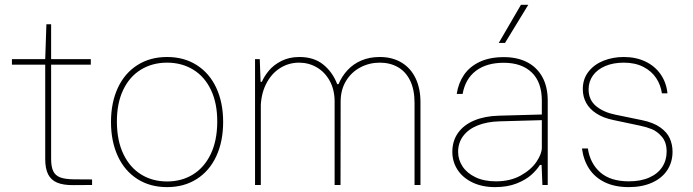

<svg xmlns="http://www.w3.org/2000/svg" viewBox="-20 -765 2865 794"><path d="M167 -106.9V-520.5L171.9 -664.6H191.4V-108.4Q191.4 -75.2 200.2 -57.1Q209 -39.1 228.8 -31.5Q248.5 -23.9 285.2 -23.4L360.8 -22.9V0L283.7 0.5Q241.7 1 216.3 -9.8Q190.9 -20.5 179 -44.2Q167 -67.9 167 -106.9ZM29.3 -520.5H355.5V-497.6H29.3Z M439 -260.7Q439 -340.8 467.3 -401.6Q495.6 -462.4 548.1 -495.8Q600.6 -529.3 670.9 -529.3V-505.9Q609.9 -505.9 562.5 -476.8Q515.1 -447.8 489 -392.3Q462.9 -336.9 463.4 -260.3Q463.9 -182.6 490.5 -127.4Q517.1 -72.3 563.7 -43.5Q610.4 -14.6 670.9 -14.6V8.8Q600.6 8.8 548.1 -24.7Q495.6 -58.1 467.3 -119.1Q439 -180.2 439 -260.7ZM878.4 -260.3Q878.9 -336.9 852.8 -392.3Q826.7 -447.8 779.3 -476.8Q731.9 -505.9 670.9 -505.9V-529.3Q741.2 -529.3 793.7 -495.8Q846.2 -462.4 874.5 -401.6Q902.8 -340.8 902.8 -260.7Q902.8 -180.2 874.5 -119.1Q846.2 -58.1 793.7 -24.7Q741.2 8.8 670.9 8.8V-14.6Q731.4 -14.6 778.1 -43.5Q824.7 -72.3 851.3 -127.4Q877.9 -182.6 878.4 -260.3Z M1058.1 -415 1058.6 -336.9V0H1034.7V-520.5H1054.2ZM1216.8 -505.9Q1172.9 -505.9 1136.7 -482.4Q1100.6 -459 1079.3 -415.5Q1058.1 -372.1 1058.1 -314.5L1056.2 -426.8H1063Q1073.2 -450.7 1092.8 -473.9Q1112.3 -497.1 1144.3 -513.2Q1176.3 -529.3 1218.3 -529.3Q1278.3 -529.3 1316.9 -498Q1355.5 -466.8 1374.5 -417H1379.9Q1394 -450.2 1417.5 -475.3Q1440.9 -500.5 1474.4 -514.9Q1507.8 -529.3 1550.8 -529.3Q1602.1 -529.3 1640.1 -506.6Q1678.2 -483.9 1698.5 -441.7Q1718.8 -399.4 1718.8 -342.8V0H1694.3V-339.8Q1694.3 -394.5 1676 -431.9Q1657.7 -469.2 1625.2 -487.5Q1592.8 -505.9 1550.3 -505.9Q1507.3 -505.9 1470.2 -486.3Q1433.1 -466.8 1410.9 -430.2Q1388.7 -393.6 1388.7 -344.7L1388.2 0H1363.8V-344.7Q1363.8 -393.6 1343.8 -430.2Q1323.7 -466.8 1290.3 -486.3Q1256.8 -505.9 1216.8 -505.9Z M1850.6 -136.7Q1850.6 -183.1 1874.8 -216.3Q1898.9 -249.5 1942.4 -267.3Q1985.8 -285.2 2043 -286.6L2220.7 -291.5V-348.1Q2220.7 -425.3 2179 -465.3Q2137.2 -505.4 2063 -505.4Q1992.2 -505.4 1948.2 -472.2Q1904.3 -439 1893.1 -376.5H1868.7Q1875.5 -421.4 1898.9 -455.6Q1922.4 -489.7 1963.9 -509.3Q2005.4 -528.8 2063.5 -528.8Q2118.7 -528.8 2159.4 -508.1Q2200.2 -487.3 2222.7 -446.8Q2245.1 -406.2 2245.1 -348.6V0H2223.1L2219.7 -83H2212.9Q2200.2 -62.5 2177 -41.7Q2153.8 -21 2116 -6.1Q2078.1 8.8 2027.3 8.8Q1974.1 8.8 1933.8 -10.5Q1893.6 -29.8 1872.1 -63Q1850.6 -96.2 1850.6 -136.7ZM2220.7 -154.3V-268.1L2044.9 -263.2Q1993.7 -261.7 1955.3 -246.3Q1917 -231 1895.8 -202.9Q1874.5 -174.8 1874.5 -136.7Q1874.5 -105 1892.6 -77.1Q1910.6 -49.3 1946 -32.2Q1981.4 -15.1 2030.8 -15.1Q2090.3 -15.1 2133.3 -39.1Q2176.3 -63 2198.5 -95.9Q2220.7 -128.9 2220.7 -154.3ZM2164.6 -745.1H2134.3L2042.5 -587.4H2068.4Z M2386.7 -150.9H2411.1Q2420.4 -88.9 2462.6 -52Q2504.9 -15.1 2580.6 -15.1Q2629.9 -15.1 2665 -30.8Q2700.2 -46.4 2718.5 -74.2Q2736.8 -102.1 2736.8 -138.2Q2736.8 -176.3 2717.5 -199Q2698.2 -221.7 2675.3 -231Q2652.3 -240.2 2625.5 -245.6L2516.6 -268.6Q2474.6 -277.3 2446.3 -295.7Q2418 -314 2404.1 -339.6Q2390.1 -365.2 2390.1 -396.5Q2390.1 -438.5 2413.6 -468.5Q2437 -498.5 2475.6 -513.9Q2514.2 -529.3 2559.6 -529.3Q2609.9 -529.3 2649.2 -510.5Q2688.5 -491.7 2712.2 -457.5Q2735.8 -423.3 2740.2 -378.9H2717.3Q2712.4 -413.6 2693.4 -442.4Q2674.3 -471.2 2640.4 -488.5Q2606.4 -505.9 2559.6 -505.9Q2516.1 -505.9 2483.2 -491.9Q2450.2 -478 2432.1 -452.9Q2414.1 -427.7 2414.1 -395.5Q2414.1 -352.1 2444.8 -326.4Q2475.6 -300.8 2523.9 -291L2634.8 -268.1Q2682.6 -258.3 2710.7 -238Q2738.8 -217.8 2750 -192.4Q2761.2 -167 2761.2 -137.7Q2761.2 -94.7 2739.5 -61.5Q2717.8 -28.3 2676.8 -9.8Q2635.7 8.8 2580.1 8.8Q2522.9 8.8 2481.7 -11Q2440.4 -30.8 2416.7 -66.7Q2393.1 -102.5 2386.7 -150.9Z"/></svg>

Font: Wand UI Pro
Style: Regular
Weight: 400
Designer: Andreas Faust
Version: Version 1.003;FEAKit 1.0